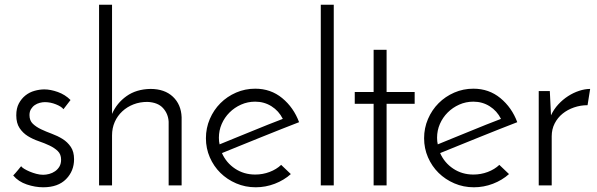

<svg xmlns="http://www.w3.org/2000/svg" viewBox="-20 -786 2529 814"><path d="M279 -362 249 -323Q241 -334 217.5 -343.5Q194 -353 170 -353Q160 -353 148.5 -350Q137 -347 127.5 -340.5Q118 -334 111.5 -323.5Q105 -313 105 -298Q105 -275 119 -261.5Q133 -248 154 -238Q175 -228 199.5 -219Q224 -210 245 -197Q266 -184 280 -163.5Q294 -143 294 -111Q294 -61 260 -26.5Q226 8 163 8Q129 8 93.5 -4Q58 -16 36 -42Q40 -46 46 -53Q52 -60 57 -66Q62 -72 65.5 -76.5Q69 -81 70 -81Q73 -76 83 -70Q93 -64 106 -58.5Q119 -53 134 -49Q149 -45 163 -45Q175 -45 188.5 -48.5Q202 -52 213.5 -60Q225 -68 232 -80Q239 -92 239 -109Q239 -132 225 -145.5Q211 -159 190 -169Q169 -179 144 -187.5Q119 -196 98 -209Q77 -222 63 -243Q49 -264 49 -297Q49 -327 60 -347.5Q71 -368 88 -381.5Q105 -395 126.5 -401Q148 -407 168 -407Q194 -407 225 -396Q256 -385 279 -362Z M400 -766H455V-303Q475 -349 516.5 -378.5Q558 -408 618 -409Q678 -409 713 -376Q748 -343 750 -289V0H695V-270Q693 -304 671 -328Q649 -352 605 -354Q573 -354 546 -343.5Q519 -333 498.5 -314Q478 -295 466.5 -269Q455 -243 455 -212V0H400Z M1213 -48Q1184 -22 1145 -7Q1106 8 1064 8Q1020 8 981.5 -8.5Q943 -25 914.5 -53Q886 -81 869.5 -119Q853 -157 853 -200Q853 -243 869.5 -281.5Q886 -320 914.5 -348.5Q943 -377 981 -393.5Q1019 -410 1062 -410Q1128 -410 1176.5 -370Q1225 -330 1248 -268Q1214 -255 1172.5 -238.5Q1131 -222 1087.5 -204.5Q1044 -187 1001 -169.5Q958 -152 921 -137Q939 -96 976.5 -71Q1014 -46 1062 -46Q1094 -46 1123 -57Q1152 -68 1172 -87ZM1179 -282Q1162 -316 1131 -335.5Q1100 -355 1062 -355Q1030 -355 1002 -342.5Q974 -330 953 -309Q932 -288 920 -260.5Q908 -233 908 -202Q908 -186 911 -174Q942 -187 977 -201Q1012 -215 1047 -229.5Q1082 -244 1116 -257.5Q1150 -271 1179 -282Z M1395 0H1340V-766H1395Z M1564 -575H1619V-396H1738V-346H1619V0H1564V-346H1484V-396H1564Z M2138 -48Q2109 -22 2070 -7Q2031 8 1989 8Q1945 8 1906.5 -8.5Q1868 -25 1839.5 -53Q1811 -81 1794.5 -119Q1778 -157 1778 -200Q1778 -243 1794.5 -281.5Q1811 -320 1839.5 -348.5Q1868 -377 1906 -393.5Q1944 -410 1987 -410Q2053 -410 2101.5 -370Q2150 -330 2173 -268Q2139 -255 2097.5 -238.5Q2056 -222 2012.5 -204.5Q1969 -187 1926 -169.5Q1883 -152 1846 -137Q1864 -96 1901.5 -71Q1939 -46 1987 -46Q2019 -46 2048 -57Q2077 -68 2097 -87ZM2104 -282Q2087 -316 2056 -335.5Q2025 -355 1987 -355Q1955 -355 1927 -342.5Q1899 -330 1878 -309Q1857 -288 1845 -260.5Q1833 -233 1833 -202Q1833 -186 1836 -174Q1867 -187 1902 -201Q1937 -215 1972 -229.5Q2007 -244 2041 -257.5Q2075 -271 2104 -282Z M2471 -340Q2441 -340 2413.5 -330.5Q2386 -321 2365 -304Q2344 -287 2331.5 -262.5Q2319 -238 2319 -208V0H2264V-400H2311L2316 -297Q2328 -323 2347 -343.5Q2366 -364 2388.5 -378.5Q2411 -393 2435.5 -401Q2460 -409 2482 -409Z"/></svg>

Font: Josefin Sans
Style: Regular
Weight: 400
Designer: Santiago Orozco
Foundry: Typemade
Version: Version 1.0